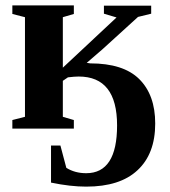

<svg xmlns="http://www.w3.org/2000/svg" viewBox="-20 -479 633 715"><path d="M303 -245 316 -243Q439 -243 498 -185Q558 -126 558 -19Q558 94 492 155Q427 216 301 216Q242 216 170 201V63H205L227 146Q259 166 301 166Q416 166 416 -12Q416 -194 273 -194Q258 -194 233 -191L214 -178V-44L255 -32V0H26V-32L73 -44V-415L26 -427V-459H255V-427L214 -415V-227L414 -414L367 -428V-458H543V-428L494 -416L361 -295Z"/></svg>

Font: Libra Serif Modern
Style: Bold
Weight: 700
Designer: Stefan Peev, Context Ltd
Foundry: Ascender Corporation
Version: Version 1.000